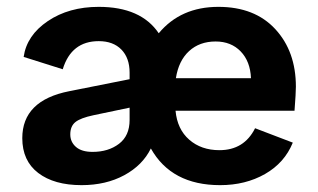

<svg xmlns="http://www.w3.org/2000/svg" viewBox="-20 -530 927 560"><path d="M843 -277Q843 -259 839 -207H492Q497 -153 532 -122.5Q567 -92 620 -92Q692 -92 724 -156L834 -114Q810 -55 753 -22.5Q696 10 622 10Q480 10 420 -97Q396 -48 342.5 -19Q289 10 218 10Q138 10 91.5 -25.5Q45 -61 45 -127Q45 -237 182 -264L358 -299V-318Q358 -361 334 -385.5Q310 -410 268 -410Q188 -410 163 -328L49 -364Q58 -427 119.5 -468.5Q181 -510 268 -510Q391 -510 443 -433Q507 -510 617 -510Q723 -510 783 -445Q843 -380 843 -277ZM493 -302H712Q710 -351 682 -380Q654 -409 609 -409Q562 -409 531.5 -381Q501 -353 493 -302ZM358 -180V-216L253 -194Q215 -186 200 -174Q185 -162 185 -138Q185 -116 201.5 -101.5Q218 -87 250 -87Q296 -87 327 -110.5Q358 -134 358 -180Z"/></svg>

Font: Elaine Sans SemiBold
Style: Regular
Weight: 600
Designer: Wei Huang
Foundry: Wei Huang
Version: Version 2.001;December 24, 2019;FontCreator 12.0.0.2547 64-b